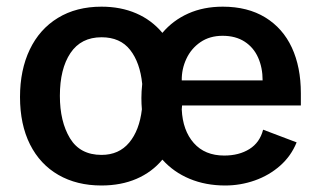

<svg xmlns="http://www.w3.org/2000/svg" viewBox="-20 -560 990 590"><path d="M41.5 -262Q41.5 -345 71.5 -407.8Q101.5 -470.5 158 -505Q214.5 -539.5 292 -539.5Q351 -539.5 398.5 -519Q446 -498.5 479 -459Q511.5 -497.5 558.5 -518.5Q605.5 -539.5 664.5 -539.5Q741 -539.5 795 -506.5Q849 -473.5 876.8 -413.8Q904.5 -354 904.5 -273.5V-236H539.5L538.5 -223.5Q541.5 -159 575.5 -120.5Q609.5 -82 669 -82Q714.5 -82 746.5 -102Q778.5 -122 788.5 -161.5L891.5 -122.5Q874.5 -80.5 840.8 -50.8Q807 -21 763 -5.5Q719 10 672 10Q612 10 562.8 -10.5Q513.5 -31 479 -69.5Q447 -31 399.5 -10.5Q352 10 291.5 10Q216 10 159.5 -22.5Q103 -55 72.2 -116.2Q41.5 -177.5 41.5 -262ZM292 -84Q345.5 -84 377 -121.8Q408.5 -159.5 416 -224Q414.5 -240.5 414.5 -259Q414.5 -278.5 417 -302Q410.5 -367.5 380 -406.5Q349.5 -445.5 292 -445.5Q229 -445.5 196.5 -397Q164 -348.5 164 -265.5Q164 -186.5 195 -135.2Q226 -84 292 -84ZM787 -313Q787 -352 773.2 -383Q759.5 -414 731.8 -432Q704 -450 664 -450Q624.5 -450 596 -430.5Q567.5 -411 552.8 -379.5Q538 -348 538.5 -313Z"/></svg>

Font: 1883 Sans SemiBold
Style: Regular
Weight: 600
Designer: 1883 Sans project is a fork of Public Sans.
Version: Version 1.009